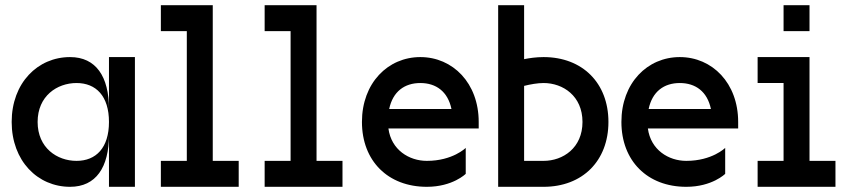

<svg xmlns="http://www.w3.org/2000/svg" viewBox="-20 -720 3290 740"><path d="M250 0C350 0 400 -75 400 -200V0H500V-500H400V-300C400 -425 350 -500 250 -500C125 -500 25 -400 25 -250C25 -100 125 0 250 0ZM125 -250C125 -350 200 -400 275 -400C350 -400 400 -350 400 -250C400 -150 350 -100 275 -100C200 -100 125 -150 125 -250Z M600 0H900V-100H800V-700H600V-600H700V-100H600Z M1000 0H1300V-100H1200V-700H1000V-600H1100V-100H1000Z M1375 -250C1375 -100 1475 0 1625 0C1725 0 1775 -50 1775 -50V-150C1775 -150 1725 -100 1625 -100C1557 -100 1488 -142 1477 -225H1825V-250C1825 -400 1725 -500 1600 -500C1475 -500 1375 -400 1375 -250ZM1480 -300C1494 -367 1539 -400 1600 -400C1661 -400 1706 -367 1720 -300Z M1900 0H2075C2225 0 2325 -100 2325 -250C2325 -400 2225 -500 2075 -500C2046 -500 2020 -496 2000 -492V-700H1900ZM2000 -100V-389C2024 -395 2052 -400 2075 -400C2150 -400 2225 -350 2225 -250C2225 -150 2150 -100 2075 -100Z M2375 -250C2375 -100 2475 0 2625 0C2725 0 2775 -50 2775 -50V-150C2775 -150 2725 -100 2625 -100C2557 -100 2488 -142 2477 -225H2825V-250C2825 -400 2725 -500 2600 -500C2475 -500 2375 -400 2375 -250ZM2480 -300C2494 -367 2539 -400 2600 -400C2661 -400 2706 -367 2720 -300Z M3100 -500H2900V-400H3000V-100H2900V0H3200V-100H3100ZM3000 -600H3100V-700H3000Z"/></svg>

Font: LS-VG5000
Style: Regular
Weight: 400
Designer: Justin Bihan, 2021
Foundry: Justin Bihan, 2021
Version: Version 1.000;Glyphs 3.1.2 (3151)